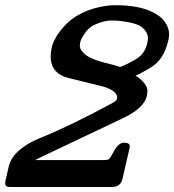

<svg xmlns="http://www.w3.org/2000/svg" viewBox="-38 -559 679 749"><path d="M-16.6 145.5Q-16.6 145.5 -2.9 86.4Q16.6 20 123.3 -22.7Q230 -65.4 397.5 -155.3Q416.5 -165 418.5 -173.3Q420.4 -181.6 416.5 -189Q405.3 -211.9 352.5 -224.4Q299.8 -236.8 229.7 -254.6Q159.7 -272.5 159.7 -338.4Q159.7 -352.1 162.6 -367.7L163.6 -373Q173.3 -415 216.3 -460.7Q259.3 -506.3 331.5 -526.9Q376.5 -538.6 406.2 -538.6Q436 -538.6 449.7 -537.6Q510.3 -533.2 549.1 -515.6Q587.9 -498 604.7 -474.4Q621.6 -450.7 621.6 -425.8Q621.6 -415 619.1 -403.8L617.7 -398.4Q601.1 -327.1 552.5 -297.4Q503.9 -267.6 490.7 -264.2Q537.1 -233.4 537.1 -204.1Q537.1 -199.7 536.1 -195.3Q537.1 -195.3 534.7 -184.1Q524.4 -140.1 452.1 -103L114.3 57.6Q100.6 63.5 99.6 67.4Q100.6 65.4 102.5 65.4H364.3Q381.3 65.4 386.5 62Q391.6 58.6 403.3 36.6Q422.9 -2.4 445.6 -2.4Q468.3 -2.4 468.3 12.2Q468.3 15.1 467.3 19L439.5 140.1Q431.6 170.4 398.9 170.4H-0.5Q-17.6 170.4 -17.6 155.8Q-17.6 150.9 -16.6 145.5ZM275.4 -370.1Q285.2 -348.6 311.8 -335.2Q338.4 -321.8 374 -313.5Q409.7 -305.2 429.7 -297.9Q438.5 -298.3 488.3 -325.7Q526.4 -346.7 536.1 -388.7Q538.1 -397.9 539.1 -408.2Q539.1 -409.7 539.1 -411.6Q539.1 -432.1 517.1 -451.7Q495.1 -471.2 418 -478.5Q410.6 -479 393.1 -479Q375.5 -479 343.8 -467.8Q312 -456.5 295.2 -432.4Q278.3 -408.2 275.9 -397.7Q273.4 -387.2 273.4 -381.3Q273.4 -375 275.4 -370.1Z"/></svg>

Font: Caudex
Style: Bold
Weight: 700
Italic angle: -13°
Version: Version 1.04